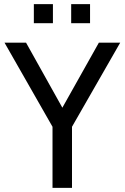

<svg xmlns="http://www.w3.org/2000/svg" viewBox="-20 -916 608 936"><path d="M236 -298 2 -708H107L284 -391L462 -708H566L331 -298V0H236ZM238 -896V-803H145V-896ZM419 -896V-803H327V-896Z"/></svg>

Font: Telex
Style: Regular
Weight: 400
Designer: Andres Torresi
Foundry: Andres Torresi
Version: Version 1.100